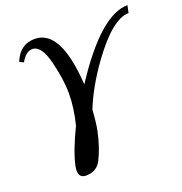

<svg xmlns="http://www.w3.org/2000/svg" viewBox="-131 -603 911 959"><g transform="rotate(-20 325.0 -123.5)"><path d="M165.5 241.2Q128.4 241.2 128.4 202.1Q128.4 190.9 131.3 176.8Q146.5 105 202.6 -10.7Q224.6 -98.6 224.6 -176.3Q224.6 -246.6 200.2 -345.7Q175.8 -444.8 127 -444.8Q93.8 -444.8 66.4 -396.5L44.9 -406.7Q77.1 -488.3 156.2 -488.3Q293.9 -488.3 312 -189.9Q506.8 -488.3 649.9 -488.3L641.6 -449.2Q554.7 -449.2 428.2 -273.4Q350.6 -165.5 307.1 -58.6Q302.2 14.2 293.9 52.7Q276.9 133.3 246.6 193.4Q222.2 241.2 165.5 241.2Z"/></g></svg>

Font: Munson
Style: Italic
Weight: 400
Italic angle: -12°
Designer: Paul James MIller
Foundry: High-Logic / Made with FontCreator
Version: Version 2.10;May 5, 2019;FontCreator 11.5.0.2430 64-bit